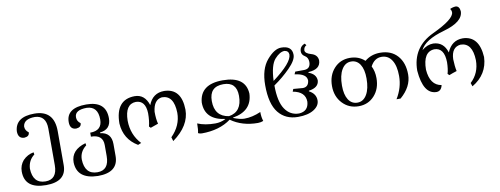

<svg xmlns="http://www.w3.org/2000/svg" viewBox="-77 -1241 5007 1922"><g transform="rotate(-10 2426.0 -280.5)"><path d="M261.2 244.1Q43.9 244.1 43.9 67.9Q43.9 5.4 84.5 -42.5Q130.9 -90.3 193.8 -101.1L197.8 -78.6Q134.3 -30.8 129.4 53.7Q134.3 206.5 262.7 206.5Q380.9 206.5 380.9 62.5V-309.1Q380.9 -442.4 268.6 -447.3Q155.3 -447.3 145.5 -372.6Q145.5 -331.1 181.2 -307.1Q181.2 -265.1 129.4 -261.2Q65.4 -262.2 65.4 -337.4Q75.7 -481.4 268.1 -481.4Q468.8 -481.4 468.8 -267.6V77.6Q468.8 244.1 261.2 244.1Z M788.6 244.1Q576.2 239.3 571.3 67.9Q571.3 -58.1 721.2 -101.1L725.1 -78.6Q656.7 -25.9 656.7 53.7Q661.6 206.5 790 206.5Q908.2 206.5 908.2 62.5V-49.3Q908.2 -155.8 786.6 -155.8V-196.3Q908.2 -196.3 908.2 -309.1Q908.2 -442.4 795.9 -447.3Q672.9 -447.3 672.9 -372.6Q672.9 -331.1 708.5 -307.1Q708.5 -265.1 656.7 -261.2Q592.8 -262.2 592.8 -337.4Q592.8 -481.4 795.4 -481.4Q996.1 -481.4 996.1 -306.6Q996.1 -192.4 883.8 -181.2V-173.8Q996.1 -161.1 996.1 -43.9V77.6Q996.1 244.1 788.6 244.1Z M1590.8 30.8 1578.6 -9.8Q1679.7 -111.3 1679.7 -240.7Q1675.8 -420.4 1554.2 -420.4Q1470.2 -410.2 1457.5 -290Q1457.5 -215.8 1470.7 -167L1392.1 -139.2L1376.5 -154.8Q1391.1 -210.4 1391.1 -287.1Q1387.2 -418.9 1288.6 -420.4Q1178.2 -416.5 1176.3 -249Q1177.7 -106 1271 -6.3L1237.3 7.3Q1100.6 -74.2 1090.3 -235.4Q1091.8 -477.1 1287.1 -479Q1389.6 -479 1426.3 -363.8Q1470.7 -479 1587.4 -479Q1761.7 -475.1 1765.6 -257.8Q1765.6 -95.2 1590.8 30.8Z M1885.3 4.9Q1862.8 3.9 1848.6 -4.4Q1856.9 -38.1 1856.9 -101.6Q1931.6 -69.8 2036.1 -69.8Q2091.8 -69.8 2141.1 -94.7V-96.7Q1938.5 -124 1938.5 -299.3Q1953.1 -481.9 2182.1 -482.4Q2414.6 -482.4 2423.8 -305.2Q2416.5 -128.9 2221.2 -96.7V-92.8Q2288.6 -66.4 2331.5 -66.4Q2412.6 -66.4 2499 -104.5Q2499 -52.2 2512.7 -11.2Q2489.3 -1 2457.5 -0.5Q2297.4 -0.5 2183.6 -82Q2065.9 4.9 1885.3 4.9ZM2183.6 -117.7Q2317.4 -138.7 2317.4 -300.8Q2317.4 -442.9 2182.6 -442.9Q2040 -442.9 2040 -296.4Q2040 -139.6 2183.6 -117.7Z M2864.3 9.8Q2737.8 9.8 2665.8 -79.6Q2593.8 -168.9 2593.8 -359.4Q2593.8 -523.9 2670.4 -613.5Q2747.1 -703.1 2815.9 -703.1Q2926.8 -703.1 2926.8 -610.4Q2926.8 -556.6 2851.1 -480.2Q2775.4 -403.8 2684.6 -341.3Q2684.6 -177.7 2737.1 -100.1Q2789.6 -22.5 2880.4 -22.5Q2974.6 -28.8 2981 -124Q2981 -226.1 2854 -248.5L2864.3 -274.4L2960.9 -266.6Q3018.1 -267.1 3025.4 -331.1Q3025.4 -401.4 2902.3 -416L2914.1 -441.9L3007.3 -442.4Q3069.8 -444.8 3069.8 -513.7Q3068.4 -558.6 3035.9 -577.6Q3003.4 -596.7 3003.4 -630.4Q3003.4 -681.6 3055.7 -701.2L3069.8 -683.1Q3042.5 -668.5 3040.5 -635.7Q3040.5 -604 3102.8 -586.7Q3165 -569.3 3168.9 -511.2Q3167 -420.4 3043.9 -414.6L3041.5 -408.2Q3119.1 -380.9 3120.6 -314.9Q3115.2 -243.2 3015.6 -230L3014.2 -224.1Q3084 -187.5 3084 -120.1Q3084 -64.5 3024.7 -27.3Q2965.3 9.8 2864.3 9.8ZM2684.6 -387.7Q2886.2 -538.6 2886.2 -620.6Q2884.8 -658.2 2843.8 -664.6Q2796.4 -664.6 2743.9 -606.4Q2691.4 -548.3 2684.6 -387.7Z M3474.6 -27.8Q3534.7 -27.8 3569.8 -87.6Q3605 -147.5 3605 -250.5Q3605 -342.8 3572.3 -393.6Q3539.6 -444.3 3481 -444.3Q3420.9 -444.3 3385.5 -384.5Q3350.1 -324.7 3350.1 -222.2Q3350.1 -130.4 3382.8 -79.1Q3415.5 -27.8 3474.6 -27.8ZM3481 9.8Q3381.3 9.8 3316.2 -59.6Q3251 -128.9 3251 -235.4Q3251 -343.3 3314 -412.8Q3377 -482.4 3474.6 -482.4Q3564.5 -482.4 3625.5 -425.8Q3690.9 -480.5 3781.7 -480.5Q3894 -480.5 3958 -408.9Q4022 -337.4 4022 -216.8Q4022 -94.2 3905.8 6.8H3864.3Q3930.2 -100.6 3930.2 -218.3Q3930.2 -322.3 3893.1 -379.9Q3856 -437.5 3789.1 -437.5Q3716.8 -437.5 3676.3 -359.9Q3703.6 -306.6 3703.6 -236.8Q3703.6 -128.9 3640.9 -59.6Q3578.1 9.8 3481 9.8Z M4635.7 11.2 4623.5 -24.4Q4714.8 -108.9 4714.8 -240.7Q4709.5 -419.4 4589.4 -420.4Q4497.1 -410.6 4492.7 -290Q4494.6 -218.3 4505.9 -167Q4463.4 -153.8 4427.2 -139.2L4411.6 -154.8Q4425.3 -199.2 4426.8 -270Q4424.8 -418.5 4323.7 -420.4Q4207 -415 4206.1 -233.4Q4218.3 -73.2 4333.5 -54.7Q4320.3 3.9 4272 4.9Q4137.7 3.9 4118.2 -238.3Q4118.7 -477.1 4340.8 -581.1Q4563 -685.1 4563 -754.4Q4562.5 -774.4 4549.8 -790Q4576.7 -803.7 4609.4 -805.2Q4646 -801.3 4650.9 -750Q4650.9 -642.1 4450.7 -585.9Q4250.5 -529.8 4205.6 -432.1Q4261.2 -479 4322.3 -479Q4427.7 -475.1 4461.4 -363.8Q4509.3 -479 4622.6 -479Q4787.6 -474.6 4800.8 -257.8Q4793.9 -82 4635.7 11.2Z"/></g></svg>

Font: Kelvinch
Style: Regular
Weight: 400
Designer: Paul James MIller
Foundry: High-Logic / Made with FontCreator
Version: Version 3.30 September 23, 2016